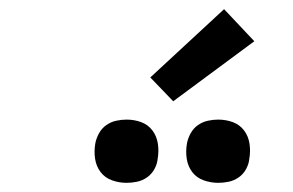

<svg xmlns="http://www.w3.org/2000/svg" viewBox="-20 -1010 640 419"><path d="M456 -611Q440 -611 424.5 -616.5Q409 -622 399.5 -634.5Q390 -647 387.5 -663.5Q385 -680 388 -697Q390 -708 396 -719Q402 -730 412 -737Q422 -744 433.5 -746.5Q445 -749 456 -749Q473 -749 488 -743.5Q503 -738 512.5 -725.5Q522 -713 524.5 -696.5Q527 -680 524 -663Q523 -652 517 -641Q511 -630 501 -623Q491 -616 479.5 -613.5Q468 -611 456 -611ZM256 -611Q240 -611 224.5 -616.5Q209 -622 199.5 -634.5Q190 -647 187.5 -663.5Q185 -680 188 -697Q190 -708 196 -719Q202 -730 212 -737Q222 -744 233.5 -746.5Q245 -749 256 -749Q273 -749 288 -743.5Q303 -738 312.5 -725.5Q322 -713 324.5 -696.5Q327 -680 324 -663Q323 -652 317 -641Q311 -630 301 -623Q291 -616 279.5 -613.5Q268 -611 256 -611ZM358 -789 308 -841 469 -990 535 -920Z"/></svg>

Font: Iosevka Curly Slab MdEx
Style: Italic
Weight: 500
Width: 7
Italic angle: -9°
Monospace: yes
Designer: Belleve Invis
Foundry: Belleve Invis
Version: Version 11.0.0; ttfautohint (v1.8.3)